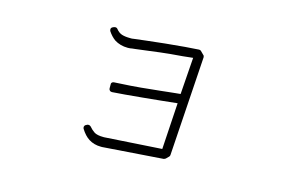

<svg xmlns="http://www.w3.org/2000/svg" viewBox="-69 -668 1139 770"><g transform="rotate(15 500.0 -283.0)"><path d="M397 -44Q397 -44 397 -44Q397 -44 398 -44H399L650 -62Q656 -64 658 -66L669 -77Q672 -80 672 -85L699 -497Q699 -503 695 -506L682 -519Q679 -522 674 -522H673Q654 -521 616 -518Q578 -515 536 -510.5Q494 -506 459 -502Q424 -498 409 -496Q405 -495 402 -495Q399 -495 396 -495H395Q373 -495 359.5 -499.5Q346 -504 335 -518Q332 -522 326 -522Q323 -522 321 -521L316 -519Q311 -517 309 -512Q308 -508 310 -502Q323 -482 340 -470Q351 -463 365 -459Q379 -455 395 -455Q400 -455 405 -455.5Q410 -456 414 -457L424 -458Q444 -460 484 -465.5Q524 -471 564 -475Q592 -477 617 -479.5Q642 -482 659 -484L648 -331Q640 -330 627.5 -329Q615 -328 599 -326Q584 -324 567 -322.5Q550 -321 532 -319Q488 -314 445 -311Q402 -308 378 -307Q373 -307 369.5 -303.5Q366 -300 367 -295V-279Q367 -274 371 -270Q374 -267 380 -267Q400 -268 432.5 -271Q465 -274 503.5 -277.5Q542 -281 579.5 -285Q617 -289 646 -292L634 -99L397 -84H394Q367 -84 355 -92Q343 -100 333 -112Q329 -116 323 -116Q320 -116 318 -115L313 -112Q309 -111 307 -105Q306 -101 308 -96Q324 -70 343 -58Q365 -44 394 -44Z"/></g></svg>

Font: Kokoro
Style: Regular
Weight: 400
Version: Version 1.00